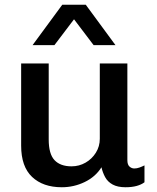

<svg xmlns="http://www.w3.org/2000/svg" viewBox="-20 -778 662 808"><path d="M240 10Q161 10 115 -33.5Q69 -77 69 -165V-511H185V-191Q185 -130 209.5 -104Q234 -78 281 -78Q313 -78 340 -93.5Q367 -109 383.5 -135.5Q400 -162 400 -194V-511H516V-104Q516 -85 525 -77Q534 -69 545 -69Q556 -69 567 -73Q578 -77 588 -82V-11Q575 -1 555 4.5Q535 10 508 10Q475 10 454 -1.5Q433 -13 422.5 -32.5Q412 -52 407 -74Q382 -34 336.5 -12Q291 10 240 10ZM117 -588 242 -758H341L466 -588H374L255 -745H328L209 -588Z"/></svg>

Font: Chivo Medium
Style: Regular
Weight: 500
Designer: Hector Gatti
Foundry: Omnibus-Type
Version: Version 2.002